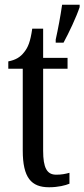

<svg xmlns="http://www.w3.org/2000/svg" viewBox="-20 -780 356 810"><path d="M215 -613V-600H248C271 -642 302 -708 316 -750V-760H242C235 -711 225 -658 215 -613ZM187 10C226 10 256 2 273 -5V-51C255 -46 239 -43 217 -43C178 -43 162 -72 162 -144V-490H265V-536H162V-659H116C108 -603 98 -580 82 -560C66 -539 46 -527 15 -521V-490H76V-145C76 -30 112 10 187 10Z"/></svg>

Font: Noto Serif Devanagari ExtraCondensed
Style: Regular
Weight: 400
Width: 2
Designer: Universal Thirst, Indian Type Foundry and the Monotype Design Team
Foundry: Monotype Imaging Inc.
Version: Version 2.004